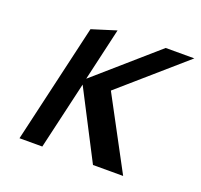

<svg xmlns="http://www.w3.org/2000/svg" viewBox="-94 -606 747 712"><g transform="rotate(20 279.0 -250.0)"><path d="M340 0 202 -267 140 0H50L159 -470L255 -500L207 -292L445 -500H558L308 -282L459 0Z"/></g></svg>

Font: Perun
Style: Italic
Weight: 400
Italic angle: -12°
Foundry: Copyright (c) Stefan Peev, Context Ltd, 2016
Version: Version 1.027